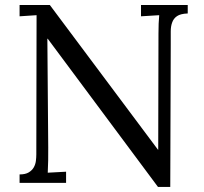

<svg xmlns="http://www.w3.org/2000/svg" viewBox="-20 -720 802 756"><path d="M650.4 16.1H602.1L168 -567.4H166.5L169.9 -139.2Q169.9 -113.3 169.7 -88.6Q169.4 -64 168 -40L240.2 -43.9V0H57.1V-33.2Q80.1 -33.2 93.3 -41.3Q106.4 -49.3 113 -61Q119.6 -72.8 121.3 -86.4Q123 -100.1 123 -111.8L124 -660.2L57.1 -655.8V-700.2H176.3L602.1 -130.4H603L604 -587.9Q604 -629.9 606.9 -660.2L535.2 -655.8V-700.2H719.2V-667Q690.9 -666 677 -656.5Q663.1 -647 657.7 -630.9Q652.3 -616.2 652.3 -596.2V-543.9Z"/></svg>

Font: DimaThulth2
Style: Regular
Weight: 400
Designer: R.Balvardi
Foundry: R.Balvardi (R.Balvardi@gmail.com)
Version: Version 1.00;November 13, 2018;FontCreator 11.5.0.2427 64-bi